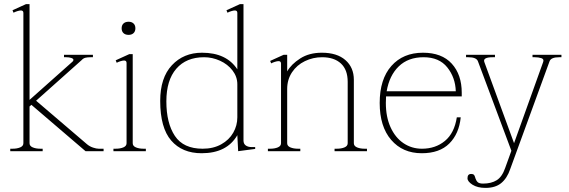

<svg xmlns="http://www.w3.org/2000/svg" viewBox="-20 -737 2773 936"><path d="M485 -12V0H397L133 -226L124 -218V-39Q124 -25 139.5 -18.5Q155 -12 177 -12H188V0H30V-12H41Q63 -12 78.5 -18.5Q94 -25 94 -39V-674Q94 -686 82 -686Q75 -686 64 -682.5Q53 -679 46 -675L41 -687L107 -717H124V-250L333 -436Q338 -440 338 -445Q338 -451 327.5 -454.5Q317 -458 303 -458H292V-470H433V-458H422Q407 -458 396.5 -455.5Q386 -453 378 -444L156 -246L404 -34Q417 -23 433.5 -17.5Q450 -12 461 -12Z M573 -599Q573 -614 582 -622.5Q591 -631 607 -631Q622 -631 631 -622.5Q640 -614 640 -599Q640 -584 631 -575.5Q622 -567 607 -567Q591 -567 582 -575.5Q573 -584 573 -599ZM533 -12H544Q566 -12 581.5 -18.5Q597 -25 597 -39V-430Q597 -442 585 -442Q578 -442 567 -438.5Q556 -435 549 -431L544 -443L610 -473H627V-39Q627 -25 642.5 -18.5Q658 -12 680 -12H691V0H533Z M761 -245Q761 -358 818 -419Q875 -480 965 -480Q1084 -480 1137 -399V-674Q1137 -686 1125 -686Q1118 -686 1107 -682.5Q1096 -679 1089 -675L1084 -687L1150 -717H1167V-52Q1167 -36 1178 -28Q1189 -20 1207 -20H1224V-11L1141 0L1137 -78Q1086 10 963 10Q868 10 814.5 -52Q761 -114 761 -245ZM1137 -165V-326Q1137 -363 1113.5 -393.5Q1090 -424 1052.5 -441Q1015 -458 975 -458Q888 -458 839.5 -402Q791 -346 791 -243Q791 -137 832.5 -74.5Q874 -12 968 -12Q1020 -12 1058.5 -33.5Q1097 -55 1117 -90Q1137 -125 1137 -165Z M1769 -12V0H1611V-12H1622Q1644 -12 1659.5 -18.5Q1675 -25 1675 -39V-338Q1675 -397 1642 -427.5Q1609 -458 1550 -458Q1506 -458 1466.5 -439Q1427 -420 1403.5 -384.5Q1380 -349 1380 -303V-39Q1380 -25 1395.5 -18.5Q1411 -12 1433 -12H1444V0H1286V-12H1297Q1319 -12 1334.5 -18.5Q1350 -25 1350 -39V-427Q1350 -439 1338 -439Q1331 -439 1320 -435.5Q1309 -432 1302 -428L1297 -440L1363 -470H1380V-389Q1400 -424 1443.5 -452Q1487 -480 1549 -480Q1623 -480 1664 -444Q1705 -408 1705 -348V-39Q1705 -25 1720.5 -18.5Q1736 -12 1758 -12Z M1862 -267Q1861 -257 1861 -235Q1861 -167 1884 -116.5Q1907 -66 1947 -39Q1987 -12 2037 -12Q2103 -12 2149 -50Q2195 -88 2207 -165H2226Q2218 -85 2170.5 -37.5Q2123 10 2036 10Q1943 10 1887 -55Q1831 -120 1831 -235Q1831 -351 1888 -415.5Q1945 -480 2042 -480Q2134 -480 2182.5 -426.5Q2231 -373 2231 -285V-267ZM1865 -292H2202Q2200 -359 2160.5 -408.5Q2121 -458 2045 -458Q1970 -458 1924 -413.5Q1878 -369 1865 -292Z M2717 -470V-458H2706Q2666 -458 2659 -438L2467 88Q2452 132 2423.5 155.5Q2395 179 2347 179Q2308 179 2283.5 163.5Q2259 148 2259 132Q2259 111 2277 111Q2286 111 2290 115Q2294 119 2295.5 125Q2297 131 2298 133Q2302 145 2309.5 151.5Q2317 158 2335 158Q2375 158 2401.5 141.5Q2428 125 2443 81L2473 -2L2310 -438Q2303 -458 2263 -458H2252V-470H2393V-458H2382Q2333 -458 2341 -435L2486 -39L2628 -435Q2633 -449 2619 -453.5Q2605 -458 2587 -458H2576V-470Z"/></svg>

Font: Taviraj Thin
Style: Regular
Weight: 250
Designer: Katatrad Team
Foundry: CadsonDemak
Version: Version 1.001